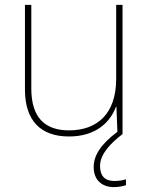

<svg xmlns="http://www.w3.org/2000/svg" viewBox="-20 -548 613 785"><path d="M389 131C389 80 435 36 481 0V-528H455V-226C455 -82 377 -15 262 -15C163 -15 108 -68 108 -186V-528H82V-182C82 -57 144 10 262 10C374 10 431 -50 454 -111H456L460 -9C393 41 363 87 363 135C363 190 399 217 445 217C466 217 484 213 495 209V185C484 189 466 192 447 192C408 192 389 170 389 131Z"/></svg>

Font: Noto Sans Malayalam Thin
Style: Regular
Weight: 100
Designer: Jelle Bosma - Monotype Design Team
Foundry: Monotype Imaging Inc.
Version: Version 2.104